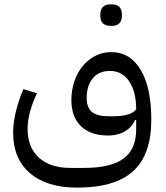

<svg xmlns="http://www.w3.org/2000/svg" viewBox="-20 -617 756 877"><path d="M332 240Q194 240 117 174Q40 108 40 -10Q40 -56 52.5 -107.5Q65 -159 87 -210L149 -191Q130 -152 118 -109.5Q106 -67 106 -29Q106 56 157.5 103Q209 150 302 150H362Q486 150 544 107.5Q602 65 602 -26V-69H597Q583 -36 550.5 -17Q518 2 474 2Q394 2 350 -40.5Q306 -83 306 -160Q306 -205 319.5 -245Q333 -285 357 -314.5Q381 -344 414.5 -361.5Q448 -379 488 -379Q575 -379 623.5 -296.5Q672 -214 671 -66Q670 91 587.5 165.5Q505 240 332 240ZM494 -86Q537 -86 562.5 -93.5Q588 -101 602 -117Q602 -198 570 -245.5Q538 -293 482 -293Q431 -293 403.5 -259Q376 -225 376 -170Q376 -126 399.5 -106Q423 -86 474 -86ZM482 -499Q462 -499 450 -510.5Q438 -522 438 -548Q438 -574 450 -585.5Q462 -597 482 -597H493Q513 -597 525 -585.5Q537 -574 537 -548Q537 -522 525 -510.5Q513 -499 493 -499Z"/></svg>

Font: IBM Plex Sans Arabic
Style: Regular
Weight: 400
Designer: Mike Abbink, Paul van der Laan, Pieter van Rosmalen, Wael Morcos, Khajak Apelian
Foundry: Bold Monday
Version: Version 1.005